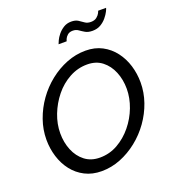

<svg xmlns="http://www.w3.org/2000/svg" viewBox="-161 -1037 1044 1163"><g transform="rotate(-20 360.5 -455.5)"><path d="M295 5Q235 5 188 -19Q141 -43 109 -84Q77 -125 60.5 -178Q44 -231 44 -288Q44 -353 66 -415.5Q88 -478 126.5 -532Q165 -586 216.5 -627Q268 -668 327.5 -691.5Q387 -715 450 -715Q510 -715 556.5 -690.5Q603 -666 635 -624Q667 -582 683 -529.5Q699 -477 699 -420Q699 -356 677.5 -294Q656 -232 617.5 -178Q579 -124 527.5 -83Q476 -42 417 -18.5Q358 5 295 5ZM313 -76Q375 -76 428 -106Q481 -136 521.5 -185.5Q562 -235 584.5 -294.5Q607 -354 607 -413Q607 -472 586.5 -522Q566 -572 527 -602.5Q488 -633 431 -633Q370 -633 316 -603.5Q262 -574 222 -524.5Q182 -475 159 -415.5Q136 -356 136 -296Q136 -237 156.5 -187Q177 -137 216.5 -106.5Q256 -76 313 -76ZM533 -813Q505 -813 487 -823.5Q469 -834 454.5 -844.5Q440 -855 419 -855Q398 -855 385.5 -844Q373 -833 368 -821Q363 -809 363 -807H311Q313 -813 320.5 -829.5Q328 -846 343 -864.5Q358 -883 379.5 -896.5Q401 -910 429 -910Q456 -910 472.5 -899.5Q489 -889 504 -878Q519 -867 542 -867Q566 -867 580 -878.5Q594 -890 600 -902Q606 -914 606 -916H657Q656 -910 648 -894Q640 -878 624.5 -859Q609 -840 586.5 -826.5Q564 -813 533 -813Z"/></g></svg>

Font: Raleway Medium
Style: Italic
Weight: 500
Italic angle: -12°
Designer: Matt McInerney, Pablo Impallari, Rodrigo Fuenzalida
Foundry: Matt McInerney, Pablo Impallari, Rodrigo Fuenzalida
Version: Version 4.026